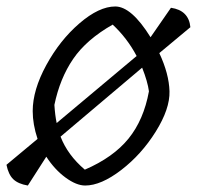

<svg xmlns="http://www.w3.org/2000/svg" viewBox="-24 -573 608 593"><path d="M239 0Q212 0 178.5 -24.5Q145 -49 119 -89L62 0Q32 -5 17 -19.5Q2 -34 -4 -64L92 -144Q77 -189 77 -230Q77 -295 119 -372Q161 -449 221.5 -501Q282 -553 332 -553Q382 -553 441 -458L504 -549Q559 -541 564 -489L468 -409Q498 -345 499.5 -291Q501 -237 457 -166.5Q413 -96 350.5 -48Q288 0 239 0ZM151 -193 398 -400Q369 -455 324 -497Q243 -451 202 -391Q161 -331 144 -249Q146 -217 151 -193ZM415 -364 163 -151Q185 -94 238 -49Q326 -87 373 -145Q420 -203 436 -291Q432 -321 415 -364Z"/></svg>

Font: Tillana
Style: Regular
Weight: 400
Designer: Lipi Raval (Devanagari, Latin), Jonny Pinhorn (Latin)
Foundry: Indian Type Foundry
Version: Version 2.002;PS 1.0;hotconv 1.0.79;makeotf.lib2.5.61930; tt